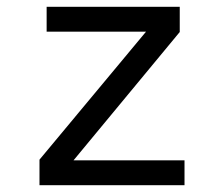

<svg xmlns="http://www.w3.org/2000/svg" viewBox="-20 -544 658 564"><path d="M117 -524H508V-450L196 -73H522V0H96V-75L409 -451H117Z"/></svg>

Font: Fragment Mono
Style: Regular
Weight: 400
Monospace: yes
Designer: Wei Huang based on Nimbus Sans by URW Studio, based on Helvetica by Max Miedinger.
Foundry: Wei Huang
Version: Version 1.021; ttfautohint (v1.8.4.7-5d5b)